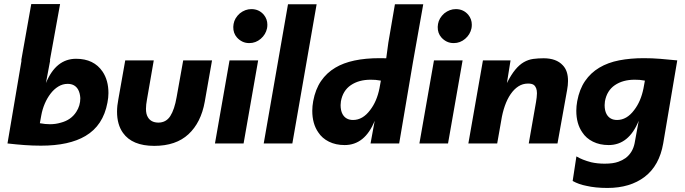

<svg xmlns="http://www.w3.org/2000/svg" viewBox="-20 -709 3388 949"><path d="M182.5 11Q141.5 11 100.8 8Q60 5 17 0L86.5 -410.5H85L134.5 -689H277L226.5 -410.5H228L207 -298.5Q256.5 -418.5 356 -418.5Q444 -418.5 487 -355Q516 -312 516 -249Q516 -226.5 511 -201.5Q490 -88.5 402.5 -37Q321.5 11 182.5 11ZM227 -95Q255 -95 280 -102.5Q331 -115.5 357 -156Q377 -186.5 377 -224Q375.5 -249 366.5 -265.5Q350.5 -294.5 314.5 -294.5Q289.5 -294.5 268 -281.2Q246.5 -268 229.8 -246Q213 -224 201.2 -196.5Q189.5 -169 184 -138.5L177 -100Q203 -95 227 -95Z M742.5 12Q633.5 12 588 -52Q558.5 -93 558.5 -157Q558.5 -186 565 -218.5L599 -410.5H740L706.5 -217.5Q701.5 -191 701.5 -171Q701.5 -145.5 710.5 -130.5Q725.5 -103.5 762.5 -103Q801 -103 821.8 -135.5Q842.5 -168 853 -229L885.5 -410.5H1028Q1010.5 -309 992 -206Q973.5 -103 911.5 -45.5Q849.5 12 742.5 12Z M1212 -496Q1193 -496 1177.8 -503.5Q1162.5 -511 1151 -524Q1132.5 -545 1133 -576L1134.5 -590.5Q1139.5 -620 1165.5 -643Q1192 -664 1222.5 -664Q1260 -664 1284 -636Q1301.5 -614.5 1301.5 -587Q1301.5 -578 1300 -569.5Q1293.5 -538.5 1268.8 -517.2Q1244 -496 1212 -496ZM1184 0H1042.5L1114.5 -410.5H1256Z M1425 0H1283.5L1403.5 -688H1545Z M1683.5 8Q1639.5 8 1605.8 -8.8Q1572 -25.5 1553 -55Q1523.5 -97.5 1523.5 -161.5Q1523.5 -184 1528 -209Q1539 -268 1566.8 -308.5Q1594.5 -349 1637.5 -374.5Q1716 -421.5 1857 -421.5Q1880 -421.5 1889 -421L1899.5 -498.5L1932 -688H2072L2021 -401L1953 0H1811.5L1832 -112Q1783.5 8 1683.5 8ZM1725 -116Q1773 -116 1809.5 -165Q1842.5 -207.5 1855.5 -272L1862.5 -310.5Q1836 -315.5 1812 -315Q1753.5 -315 1714 -288Q1674.5 -261 1665 -208Q1663.5 -198.5 1663.5 -189.5Q1663.5 -162.5 1673 -145Q1689 -116 1725 -116Z M2222.5 -496Q2203.5 -496 2188.2 -503.5Q2173 -511 2161.5 -524Q2143 -545 2143.5 -576L2145 -590.5Q2150 -620 2176 -643Q2202.5 -664 2233 -664Q2270.5 -664 2294.5 -636Q2312 -614.5 2312 -587Q2312 -578 2310.5 -569.5Q2304 -538.5 2279.2 -517.2Q2254.5 -496 2222.5 -496ZM2194.5 0H2053L2125 -410.5H2266.5Z M2735.5 0H2593.5L2629.5 -205.5Q2633.5 -228 2634 -248Q2634 -277.5 2618 -289.5Q2608.5 -296 2590 -296Q2563.5 -296 2542 -282Q2520.5 -268 2503.8 -243.5Q2487 -219 2475.2 -185.5Q2463.5 -152 2457.5 -113.5L2437.5 0H2295L2367 -410.5H2503.5L2485.5 -298.5Q2506.5 -340 2526.8 -364.5Q2547 -389 2569.2 -401.8Q2591.5 -414.5 2616 -417.8Q2640.5 -421 2667 -421Q2729.5 -421 2761.5 -386.5Q2788 -359.5 2787.5 -308Q2787.5 -288 2783 -264Z M2982.5 220Q2922.5 220 2878 209.5Q2841 202.5 2810.5 185.5L2829 64Q2858 81.5 2902 93Q2933 100 2968.5 100Q3011 100 3036.5 90.5Q3055.5 84 3072.5 72Q3107 45.5 3116.5 0L3137 -112Q3088 8 2988.5 8Q2944.5 8 2910.8 -8.8Q2877 -25.5 2858 -55Q2828.5 -97.5 2828.5 -161.5Q2828.5 -184 2833 -209Q2844 -268 2871.8 -308.5Q2899.5 -349 2942.2 -374.5Q2985 -400 3040.8 -410.8Q3096.5 -421.5 3162 -421.5Q3203 -421.5 3243.8 -418.2Q3284.5 -415 3327.5 -410.5L3258 0Q3239 109.5 3166.8 164.8Q3094.5 220 2982.5 220ZM3030 -116Q3078 -116 3114.5 -165Q3147.5 -207.5 3160.5 -272L3167.5 -310.5Q3141 -315.5 3117 -315Q3058.5 -315 3019 -288Q2979.5 -261 2970 -208Q2968.5 -198.5 2968.5 -189.5Q2968.5 -162.5 2978 -145Q2994 -116 3030 -116Z"/></svg>

Font: Lucymar Sans
Style: Bold Italic
Weight: 700
Italic angle: -10°
Foundry: The League of Moveable Type (original font) / Main changes by Cristiano Sobral with portions from Mirco Monsees
Version: Version 2.00;August 30, 2020;FontCreator 13.0.0.2681 64-bit